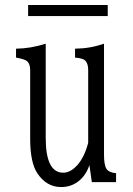

<svg xmlns="http://www.w3.org/2000/svg" viewBox="-20 -737 540 777"><path d="M93.8 -716.8H416V-671.9H93.8ZM351.6 0 341.8 -68.8Q326.7 -23.9 293 0Q264.2 20 227.5 20Q168 20 130.9 -36.1Q102.1 -79.6 102.1 -175.8V-453.1Q102.1 -478 89.8 -489.3Q80.6 -497.6 44.9 -503.9V-540Q103 -540.5 165 -560.1V-179.2Q165 -38.1 235.8 -38.1Q265.1 -38.1 292.5 -68.4Q321.8 -101.1 336.9 -159.2V-453.1Q336.9 -480.5 324.7 -492.2Q315.9 -501 283.7 -503.9V-540Q343.8 -540.5 400.9 -560.1V-110.8Q400.9 -69.8 410.6 -54.2Q420.4 -38.6 449.7 -36.1V0Z"/></svg>

Font: BIZ UDMincho
Style: Regular
Weight: 400
Monospace: yes
Designer: TypeBank Co., Ltd.
Foundry: Morisawa Inc.
Version: Version 1.06